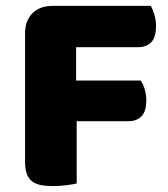

<svg xmlns="http://www.w3.org/2000/svg" viewBox="-20 -626 571 651"><path d="M491 -606Q498 -595 503.5 -576.5Q509 -558 509 -538Q509 -499 492.5 -482.5Q476 -466 448 -466H238V-353H457Q465 -342 470.5 -324Q476 -306 476 -286Q476 -248 459.5 -231.5Q443 -215 415 -215H240V-4Q229 -1 205.5 2Q182 5 159 5Q136 5 118.5 1.5Q101 -2 89 -11Q77 -20 71 -36Q65 -52 65 -78V-513Q65 -556 90 -581Q115 -606 158 -606Z"/></svg>

Font: Baloo Tamma
Style: Regular
Weight: 400
Designer: Divya Kowshik and Ek Type
Foundry: Ek Type
Version: Version 1.007;PS 1.000;hotconv 1.0.88;makeotf.lib2.5.647800